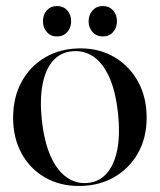

<svg xmlns="http://www.w3.org/2000/svg" viewBox="-20 -607 530 637"><path d="M247 -446.5Q310.5 -446.5 360 -417.2Q409.5 -388 438 -336.2Q466.5 -284.5 466.5 -216.5Q466.5 -149.5 437.5 -98.5Q408.5 -47.5 358 -18.8Q307.5 10 242 10Q178 10 128.8 -18.5Q79.5 -47 51.5 -98.2Q23.5 -149.5 23.5 -216.5Q23.5 -284 51.8 -335.8Q80 -387.5 130.5 -417Q181 -446.5 247 -446.5ZM270.5 0Q308 -3 333.2 -30.8Q358.5 -58.5 368.8 -109Q379 -159.5 371.5 -230.5Q364 -302.5 343.2 -349.5Q322.5 -396.5 291 -418.5Q259.5 -440.5 220 -437Q180.5 -433.5 155.5 -405Q130.5 -376.5 121 -326Q111.5 -275.5 119 -206Q127 -136 148 -88.8Q169 -41.5 200.8 -19Q232.5 3.5 270.5 0ZM169 -486Q148.5 -486 135.5 -500.5Q122.5 -515 122.5 -536.5Q122.5 -558.5 135.5 -572.8Q148.5 -587 169 -587Q190 -587 203 -572.8Q216 -558.5 216 -536.5Q216 -515 203 -500.5Q190 -486 169 -486ZM321 -486Q300.5 -486 287.2 -500.5Q274 -515 274 -536.5Q274 -558 287.2 -572.5Q300.5 -587 321 -587Q342 -587 355 -572.8Q368 -558.5 368 -536.5Q368 -515 355 -500.5Q342 -486 321 -486Z"/></svg>

Font: Fraunces 96pt
Style: Regular
Weight: 400
Version: Version 1.000;[b76b70a41]